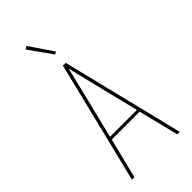

<svg xmlns="http://www.w3.org/2000/svg" viewBox="-295 -1025 1090 1090"><g transform="rotate(-45 250.0 -480.5)"><path d="M58 0 239 -735H261L442 0H422L362 -242H138L78 0ZM358 -260 301 -490Q288 -543 275.5 -595.5Q263 -648 250 -700Q237 -648 224.5 -595.5Q212 -543 199 -490L142 -260ZM253 -810 154 -949 171 -961 267 -820Z"/></g></svg>

Font: Iosevka SS18 Thin
Style: Regular
Weight: 100
Monospace: yes
Designer: Belleve Invis
Foundry: Belleve Invis
Version: Version 25.1.1; ttfautohint (v1.8.4)